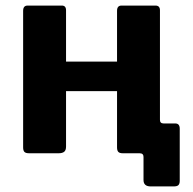

<svg xmlns="http://www.w3.org/2000/svg" viewBox="-20 -550 694 689"><path d="M521 119Q495 119 495 96V13Q495 0 481 0H434V-107H554V-120Q554 -107 567 -107H609Q625 -107 625 -88V99Q625 109 620.5 114Q616 119 603 119ZM217 -513V-24Q217 -11 210.5 -5.5Q204 0 190 0H85Q72 0 67.5 -5Q63 -10 63 -21V-511Q63 -530 79 -530H202Q217 -530 217 -513ZM554 -513V-24Q554 -11 547.5 -5.5Q541 0 527 0H421Q409 0 404.5 -5Q400 -10 400 -21V-511Q400 -530 416 -530H538Q554 -530 554 -513ZM106 -223Q87 -223 87 -240V-314Q87 -329 104 -329H476Q493 -329 493 -314V-240Q493 -223 473 -223Z"/></svg>

Font: Libre Franklin
Style: Bold
Weight: 700
Designer: Pablo Impallari, Rodrigo Fuenzalida, Nhung Nguyen
Foundry: Impallari Type
Version: Version 3.000